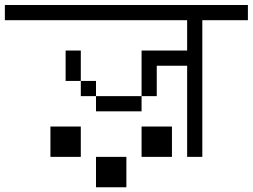

<svg xmlns="http://www.w3.org/2000/svg" viewBox="-20 -708 1040 790"><path d="M1000 -625V-687.5H0V-625H750Q750 -625 750 -500H562.5V-312.5H375V-250H562.5V-312.5H625Q625 -312.5 625 -437.5H750Q750 -437.5 750 -62.5H812.5V-625ZM375 -62.5Q375 -62.5 375 62.5H500Q500 62.5 500 -62.5ZM187.5 -187.5Q187.5 -187.5 187.5 -62.5H312.5Q312.5 -62.5 312.5 -187.5ZM562.5 -187.5Q562.5 -187.5 562.5 -62.5H687.5Q687.5 -62.5 687.5 -187.5ZM375 -312.5V-375H312.5V-312.5ZM312.5 -375Q312.5 -375 312.5 -500H250Q250 -500 250 -375Z"/></svg>

Font: Unifont
Style: Regular
Weight: 500
Version: Version 15.1.04